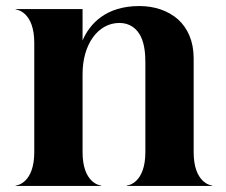

<svg xmlns="http://www.w3.org/2000/svg" viewBox="-20 -616 747 636"><path d="M93.5 -474V-112C93.5 -11 37.5 -1.5 32 -1.5V0H315V-1.5C309.5 -1.5 253.5 -11 253.5 -112V-371C253.5 -469 304.5 -540 375.5 -540C410.5 -540 433.5 -521 446.5 -495C459.5 -468 461.5 -435 461.5 -410V-112C461.5 -11 405.5 -1.5 400 -1.5V0H683V-1.5C677.5 -1.5 621.5 -11 621.5 -112V-423C621.5 -480 601.5 -523 569.5 -552C536.5 -581 491.5 -596 441.5 -596C331.5 -596 277.5 -538 253.5 -482V-586H32V-584.5C37.5 -584.5 93.5 -575 93.5 -474Z"/></svg>

Font: Beautique Display Medium
Style: Bold
Weight: 900
Designer: Nhat-Quang Ngo
Version: Version 1.100;Glyphs 3.2.3 (3260)